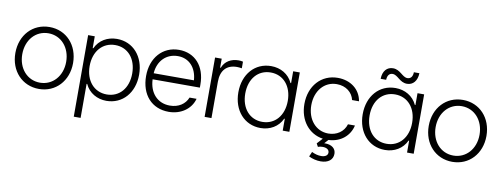

<svg xmlns="http://www.w3.org/2000/svg" viewBox="-72 -1128 4539 1739"><g transform="rotate(10 2198.0 -258.0)"><path d="M297.4 11.7C451.2 11.7 562.5 -107.9 562.5 -272.5C562.5 -438 451.2 -557.6 297.4 -557.6C143.1 -557.6 31.7 -438 31.7 -272.5C31.7 -107.9 143.1 11.7 297.4 11.7ZM95.2 -272.5C95.2 -404.3 180.2 -500 296.9 -500C413.6 -500 499 -404.3 499 -272.5C499 -141.6 413.6 -45.9 296.9 -45.9C180.2 -45.9 95.2 -141.6 95.2 -272.5Z M652.8 204.1H715.8V-108.9H721.2C757.3 -30.3 834 11.7 917.5 11.7C1065.9 11.7 1169.9 -106 1169.9 -272.9C1169.9 -439.9 1065.9 -557.6 917 -557.6C830.6 -557.6 754.9 -514.6 719.7 -437H713.9V-545.9H652.8ZM714.8 -272.9C714.8 -408.2 794.4 -500 911.1 -500C1027.8 -500 1106.4 -408.7 1106.4 -272.9C1106.4 -137.2 1027.8 -45.9 911.1 -45.9C794.4 -45.9 714.8 -137.7 714.8 -272.9Z M1491.2 11.7C1601.1 11.7 1693.8 -50.3 1720.2 -148.4H1655.8C1630.9 -86.4 1572.3 -45.9 1491.2 -45.9C1378.9 -45.9 1302.2 -127.4 1297.4 -253.4H1731.9V-281.7C1731.9 -450.7 1633.8 -557.6 1487.8 -557.6C1337.9 -557.6 1233.9 -440.4 1233.9 -273.4C1233.9 -100.1 1335 11.7 1491.2 11.7ZM1297.4 -309.1C1305.2 -423.8 1381.3 -500 1487.8 -500C1589.4 -500 1659.7 -426.3 1667.5 -309.1Z M1820.3 0H1883.3V-334C1883.3 -438.5 1936 -496.1 2030.8 -496.1C2043.9 -496.1 2059.1 -494.6 2075.7 -491.7V-552.7C2065.9 -555.7 2046.9 -557.6 2036.6 -557.6C1966.3 -557.6 1910.2 -524.9 1887.2 -463.4H1881.3V-545.9H1820.3Z M2335.4 11.7C2421.9 11.7 2497.6 -31.2 2533.2 -108.9H2538.6V0H2599.6V-545.9H2538.6V-437H2533.2C2497.6 -514.6 2421.9 -557.6 2335.4 -557.6C2186.5 -557.6 2082.5 -439.9 2082.5 -272.9C2082.5 -106 2186.5 11.7 2335.4 11.7ZM2146 -272.9C2146 -408.7 2225.1 -500 2341.3 -500C2458 -500 2537.1 -408.2 2537.1 -272.9C2537.1 -137.7 2458 -45.9 2341.3 -45.9C2225.1 -45.9 2146 -137.2 2146 -272.9Z M2924.8 214.4C2993.2 214.4 3036.6 180.7 3036.6 126C3036.6 77.1 2998 46.9 2937 46.9C2934.1 46.9 2931.2 46.9 2928.2 47.4L2960.9 11.2C3073.7 6.8 3154.3 -64 3174.8 -159.2H3110.8C3089.4 -87.4 3024.9 -45.9 2948.7 -45.9C2835 -45.9 2753.4 -140.6 2753.4 -272.5C2753.4 -405.3 2835 -500 2948.7 -500C3033.7 -500 3093.8 -450.2 3109.4 -381.8H3172.9C3155.8 -488.3 3066.9 -557.6 2948.2 -557.6C2797.4 -557.6 2689.9 -439.5 2689.9 -272.5C2689.9 -121.6 2778.8 -10.3 2908.7 8.8L2861.8 60.1L2877.9 89.4C2889.6 84.5 2906.2 82 2920.9 82C2958 82 2981.4 98.1 2981.4 124.5C2981.4 149.9 2958 166 2920.9 166C2890.6 166 2863.3 158.2 2834 144L2814.9 188.5C2848.6 205.1 2886.7 214.4 2924.8 214.4Z M3479 11.7C3565.4 11.7 3641.1 -31.2 3676.8 -108.9H3682.1V0H3743.2V-545.9H3682.1V-437H3676.8C3641.1 -514.6 3565.4 -557.6 3479 -557.6C3330.1 -557.6 3226.1 -439.9 3226.1 -272.9C3226.1 -106 3330.1 11.7 3479 11.7ZM3289.6 -272.9C3289.6 -408.7 3368.7 -500 3484.9 -500C3601.6 -500 3680.7 -408.2 3680.7 -272.9C3680.7 -137.7 3601.6 -45.9 3484.9 -45.9C3368.7 -45.9 3289.6 -137.2 3289.6 -272.9ZM3330.6 -616.2H3381.3C3382.3 -655.3 3399.9 -678.7 3430.2 -678.7C3478.5 -678.7 3504.4 -613.3 3572.8 -613.3C3627.4 -613.3 3665.5 -655.8 3667.5 -727.1H3616.7C3616.2 -688.5 3599.1 -664.6 3567.4 -664.6C3520.5 -664.6 3493.2 -730 3425.3 -730C3371.1 -730 3332 -689.9 3330.6 -616.2Z M4099.1 11.7C4252.9 11.7 4364.3 -107.9 4364.3 -272.5C4364.3 -438 4252.9 -557.6 4099.1 -557.6C3944.8 -557.6 3833.5 -438 3833.5 -272.5C3833.5 -107.9 3944.8 11.7 4099.1 11.7ZM3897 -272.5C3897 -404.3 3981.9 -500 4098.6 -500C4215.3 -500 4300.8 -404.3 4300.8 -272.5C4300.8 -141.6 4215.3 -45.9 4098.6 -45.9C3981.9 -45.9 3897 -141.6 3897 -272.5Z"/></g></svg>

Font: Guggenheim Sans Display Light
Style: Regular
Weight: 300
Designer: Modified by Tom Baber under direction of Pentagram Design 2023
Foundry: rsms
Version: Version 1.001;Glyphs 3.1.2 (3151)